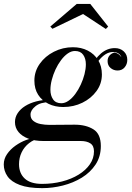

<svg xmlns="http://www.w3.org/2000/svg" viewBox="-68 -714 685 994"><path d="M150.5 260Q78.5 260 34.5 243.5Q-9.5 227 -29 199Q-48.5 171 -48.5 137.5Q-48.5 108.5 -31.5 83.8Q-14.5 59 12 40.2Q38.5 21.5 66.8 11Q95 0.5 117.5 0.5H143.5Q108 7 82.8 26.8Q57.5 46.5 44 74.8Q30.5 103 30.5 136Q30.5 183 60.2 210.5Q90 238 149.5 238Q204.5 238 253.2 225.5Q302 213 339.2 190Q376.5 167 397.5 136.2Q418.5 105.5 418.5 69.5Q418.5 40.5 399.8 28.2Q381 16 350.5 16Q341 16 320.8 16Q300.5 16 275.2 16Q250 16 225.5 16Q201 16 182.2 16Q163.5 16 157 16Q112 16 79 3.8Q46 -8.5 27.8 -30.5Q9.5 -52.5 9.5 -82Q9.5 -107 23.5 -128.2Q37.5 -149.5 62.2 -165Q87 -180.5 119.5 -189Q152 -197.5 189.5 -197.5L188.5 -185Q141.5 -185 115.8 -164.2Q90 -143.5 90 -121Q90 -99.5 105 -87.8Q120 -76 142.5 -71.8Q165 -67.5 187.5 -67.5Q205 -67.5 230.5 -67.8Q256 -68 280.2 -68.2Q304.5 -68.5 318.5 -68.5Q377 -68.5 415.5 -44.5Q454 -20.5 454 42Q454 96.5 427 137.5Q400 178.5 355.5 205.8Q311 233 257.5 246.5Q204 260 150.5 260ZM259.5 -160Q217 -160 183 -176.5Q149 -193 129.5 -223.5Q110 -254 110 -296.5Q110 -344.5 137.8 -383.8Q165.5 -423 211.2 -446.2Q257 -469.5 309.5 -469.5Q352.5 -469.5 386.5 -452Q420.5 -434.5 440 -402.8Q459.5 -371 459.5 -328.5Q459.5 -281 431.8 -242.8Q404 -204.5 358.5 -182.2Q313 -160 259.5 -160ZM249.5 -179.5Q268.5 -179.5 287 -192.5Q305.5 -205.5 321.8 -227.5Q338 -249.5 350.2 -276Q362.5 -302.5 369.5 -330Q376.5 -357.5 376.5 -381Q376.5 -410.5 362.8 -430.2Q349 -450 320 -450Q301 -450 282.5 -437Q264 -424 247.8 -402.2Q231.5 -380.5 219.2 -354Q207 -327.5 200 -300.2Q193 -273 193 -249Q193 -219.5 206.8 -199.5Q220.5 -179.5 249.5 -179.5ZM526.5 -465Q554.5 -465 572.8 -448Q591 -431 591 -404Q591 -381.5 577.2 -365.2Q563.5 -349 540.5 -349Q520 -349 504.5 -362Q489 -375 489 -398Q489 -415 499.2 -426.8Q509.5 -438.5 525 -442Q535.5 -440 544.8 -434Q554 -428 560.5 -417.5Q556 -431 544 -438Q532 -445 518 -445Q497 -445 477.8 -432.8Q458.5 -420.5 441.5 -398.2Q424.5 -376 410 -346.5L396 -354.5Q422.5 -410 455 -437.5Q487.5 -465 526.5 -465ZM203.5 -565 192.5 -576.5 329 -693.5H399.5L492 -576.5L480 -564L362 -641.5Z"/></svg>

Font: Bodoni Moda 11pt Medium
Style: Italic
Weight: 500
Italic angle: -13°
Designer: Owen Earl
Foundry: indestructible type
Version: Version 2.004